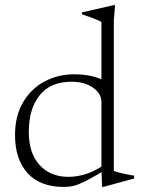

<svg xmlns="http://www.w3.org/2000/svg" viewBox="-20 -730 560 760"><path d="M384 9.5 382 -48.5Q339.5 -23.5 314.2 -11Q289 1.5 271 5.8Q253 10 233 10Q138.5 10 89 -44.8Q39.5 -99.5 39.5 -195.5Q39.5 -271.5 71.5 -325.5Q103.5 -379.5 156.8 -407.8Q210 -436 274 -436Q302.5 -436 327.8 -431.8Q353 -427.5 381.5 -416.5V-643Q372.5 -649 349.2 -657.5Q326 -666 304.5 -673.5V-681L429 -709.5H435.5L430.5 -648V-53.5Q436.5 -50.5 451.8 -46.8Q467 -43 483.8 -39.5Q500.5 -36 511 -35V-23.5L390.5 9.5ZM381.5 -327Q381.5 -359.5 348.2 -383Q315 -406.5 263 -406.5Q180 -406.5 137 -353Q94 -299.5 94 -208Q94 -123.5 136.8 -76.8Q179.5 -30 250.5 -30Q282.5 -30 315 -39.5Q347.5 -49 381.5 -70.5Z"/></svg>

Font: Newsreader Text Light
Style: Regular
Weight: 300
Designer: Hugues Gentile
Foundry: Production Type
Version: Version 1.002